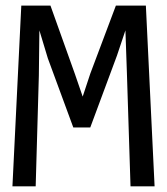

<svg xmlns="http://www.w3.org/2000/svg" viewBox="-20 -658 590 678"><path d="M525.9 0H440.9L428.2 -397.9L422.9 -550.8L393.1 -461.9L298.8 -208H238.8L148.9 -452.1L119.1 -550.8L117.2 -391.1L106 0H23.9L55.2 -638.2H158.2L244.1 -397.9L272 -316.9L298.8 -397.9L389.2 -638.2H495.1Z"/></svg>

Font: Code New Roman
Style: Regular
Weight: 400
Monospace: yes
Designer: Sam Radian
Foundry: Code New Roman
Version: Version 2.00 November 29, 2014